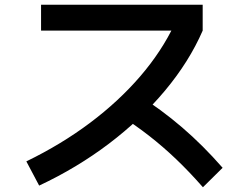

<svg xmlns="http://www.w3.org/2000/svg" viewBox="-20 -752 1040 809"><path d="M91 -72Q239 -144 359.5 -234.5Q480 -325 570.5 -430Q661 -535 716 -651L752 -623H153V-732H834V-623Q777 -492 675.5 -370.5Q574 -249 439.5 -147Q305 -45 145 30ZM835 37Q778 -28 722.5 -81Q667 -134 608 -180Q549 -226 481 -269L559 -354Q659 -291 747 -215.5Q835 -140 918 -45Z"/></svg>

Font: M PLUS 2 Thin SemiBold
Style: Regular
Weight: 600
Version: Version 1.001